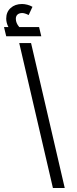

<svg xmlns="http://www.w3.org/2000/svg" viewBox="-108 -938 382 958"><path d="M-12 -723H47L215 0H156ZM98 -757H-77L-88 -803H-66Q-77 -824 -77 -845Q-77 -878 -55 -898Q-33 -918 2 -918Q14 -918 28 -914.5Q42 -911 54 -904L35 -863Q15 -873 3 -873Q-12 -873 -20.5 -865.5Q-29 -858 -29 -844Q-29 -823 -12 -803H87Z"/></svg>

Font: Cairo Light
Style: Italic
Weight: 300
Italic angle: -13°
Designer: Mohamed Gaber, Accademia di Belle Arti di Urbino and others
Foundry: Kief Type Foundry, Accademia di Belle Arti di Urbino and others
Version: Version 3.011